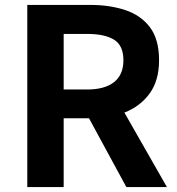

<svg xmlns="http://www.w3.org/2000/svg" viewBox="-20 -761 722 781"><path d="M239 -397H335Q406 -397 444 -427Q482 -457 482 -516Q482 -576 444 -599.5Q406 -623 335 -623H239ZM494 0 342 -280H239V0H91V-741H348Q426 -741 489.5 -720Q553 -699 590 -650Q627 -601 627 -516Q627 -433 588.5 -380.5Q550 -328 486 -303L659 0Z"/></svg>

Font: Source Han Sans
Style: Bold
Weight: 700
Designer: Ryoko NISHIZUKA Ë•øÂ°öÊ∂ºÂ≠ê (kana, bopomofo & ideographs); Paul D. Hunt (Latin, Greek & Cyrillic); Sandoll Communicatio
Foundry: Adobe
Version: Version 2.004;hotconv 1.0.118;makeotfexe 2.5.65603